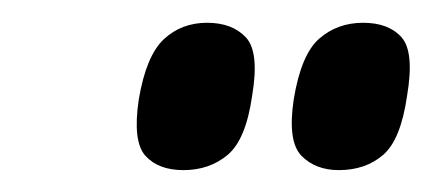

<svg xmlns="http://www.w3.org/2000/svg" viewBox="-20 -772 387 172"><path d="M283.5 -619.6Q262.7 -619.6 250.1 -632.4Q237.5 -645.2 243.1 -682.8Q249.7 -723.2 266 -737.4Q282.3 -751.6 305.3 -751.6Q328.1 -751.6 339.7 -738.6Q351.3 -725.6 344.7 -686.4Q339.1 -647 323.3 -633.3Q307.5 -619.6 283.5 -619.6ZM144.3 -619.6Q121.9 -619.6 110.3 -632.4Q98.7 -645.2 104.3 -682.8Q110.9 -722 126.7 -736.8Q142.5 -751.6 165.5 -751.6Q187.9 -751.6 200.2 -738.6Q212.5 -725.6 205.9 -686.4Q200.3 -647 184 -633.3Q167.7 -619.6 144.3 -619.6Z"/></svg>

Font: Georama ExtraCondensed Thin
Style: Italic
Weight: 100
Width: 2
Italic angle: -9°
Designer: Jean-Baptiste Levee
Foundry: Production Type
Version: Version 1.001